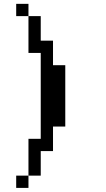

<svg xmlns="http://www.w3.org/2000/svg" viewBox="-20 -879 540 978"><path d="M62.5 -796.9V-859.4H125V-796.9ZM125 -796.9H187.5V-671.9H250V-546.9H312.5V-234.4H250V-109.4H187.5V15.6H125V-171.9H187.5V-609.4H125ZM125 15.6V78.1H62.5V15.6Z"/></svg>

Font: KH Dot Dougenzaka 16
Style: Regular
Weight: 400
Designer: Original version for X68000 by Keitarou Hiraki (http://hp.vector.co.jp/authors/VA000874/) / TrueType conversion by Homem
Version: Version 1.00.20150527